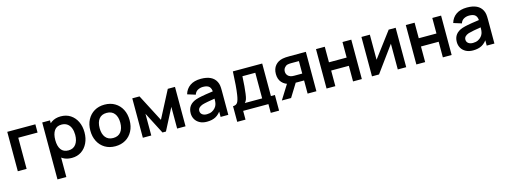

<svg xmlns="http://www.w3.org/2000/svg" viewBox="-14 -1428 6688 2541"><g transform="rotate(-15 3330.0 -157.5)"><path d="M190.5 0H70V-540H455V-427H190.5Z M809.5 15Q696 15 632.8 -62.5Q569.5 -140 569.5 -270Q569.5 -351.5 596.5 -416Q624 -482 677 -518.5Q730 -555 805 -555Q881.5 -555 938 -518Q994.5 -480.5 1025.2 -416.2Q1056 -352 1056 -270Q1056 -188.5 1025.5 -124.5Q994.5 -59 938.8 -22Q883 15 809.5 15ZM670.5 240H549V-540H655.5V-161H670.5ZM791 -93Q857 -93 892.8 -141.2Q928.5 -189.5 928.5 -270Q928.5 -319 913.5 -359.5Q898 -401 866 -424Q834 -447 787 -447Q720.5 -447 688 -400Q655.5 -353 655.5 -270Q655.5 -185.5 689 -139.2Q722.5 -93 791 -93Z M1404.5 15Q1323.5 15 1263 -21.5Q1202.5 -58 1169.2 -122.5Q1136 -187 1136 -270Q1136 -355 1170 -419Q1204.5 -484 1265 -519.5Q1325.5 -555 1404.5 -555Q1486 -555 1546.5 -518.5Q1607.5 -482 1640.8 -417.5Q1674 -353 1674 -270Q1674 -185.5 1640.5 -122Q1606.5 -56.5 1545.5 -20.8Q1484.5 15 1404.5 15ZM1404.5 -98Q1474.5 -98 1510.5 -144.5Q1546.5 -191 1546.5 -270Q1546.5 -350 1510.2 -396Q1474 -442 1404.5 -442Q1335 -442 1299.2 -396.5Q1263.5 -351 1263.5 -270Q1263.5 -190 1300 -144Q1336.5 -98 1404.5 -98Z M1898.5 0H1783V-540H1882L2075.5 -167L2269.5 -540H2368V0H2253V-297.5L2099.5 0H2052L1898.5 -297.5Z M2659 15Q2600.5 15 2560 -7.5Q2520 -29.5 2499 -66Q2478 -102.5 2478 -148Q2478 -268 2601 -309.5Q2635 -320.5 2677.5 -328.5Q2705 -334 2735.2 -338.8Q2765.5 -343.5 2811.8 -350Q2858 -356.5 2879.5 -360L2836.5 -335.5Q2837 -392 2811 -418.2Q2785 -444.5 2725.5 -444.5Q2685 -444.5 2652.5 -426.2Q2620 -408 2607.5 -369L2497.5 -403.5Q2518 -474.5 2575.5 -514.8Q2633 -555 2725.5 -555Q2883.5 -555 2933.5 -454.5Q2946.5 -428.5 2950.2 -401.2Q2954 -374 2954 -331.5V0H2848.5V-117L2866 -98Q2829.5 -39 2780.5 -12Q2731.5 15 2659 15ZM2683 -81Q2723 -81 2753 -95.5Q2780 -109 2798 -129.8Q2816 -150.5 2822.5 -170.5Q2834.5 -200 2834.5 -271.5L2871.5 -260.5Q2707 -235 2661.5 -220.5Q2596 -197.5 2596 -149.5Q2596 -118.5 2619.2 -99.8Q2642.5 -81 2683 -81Z M3157.5 120H3044V-94.5Q3087 -94.5 3106 -123.5Q3125 -152.5 3136 -228.5Q3152 -329 3161 -540H3563V-94.5H3617.5V120H3503.5V0H3157.5ZM3205.5 -94.5H3443V-445.5H3266.5Q3259 -293.5 3247 -210.5Q3241 -164 3232.5 -138.5Q3224 -113 3205.5 -94.5Z M4161 0H4040.5V-180H3944Q3881 -180 3846 -186Q3780.5 -198 3741 -242.2Q3701.5 -286.5 3701.5 -358.5Q3701.5 -430 3739.5 -475.2Q3777.5 -520.5 3842 -533Q3874 -540 3942 -540H4161ZM3814 0H3687.5L3816.5 -206.5H3942ZM3931.5 -274.5H4040.5V-445.5H3931.5Q3903.5 -445.5 3881.5 -440Q3857.5 -432.5 3840.8 -410.5Q3824 -388.5 3824 -359.5Q3824 -329.5 3841.5 -308.2Q3859 -287 3885 -279.5Q3905 -274.5 3931.5 -274.5Z M4420.5 0H4300V-540H4420.5V-327H4663V-540H4783.5V0H4663V-214H4420.5Z M5296 -540H5391.5V0H5276V-352.5L5019 0H4922.5V-540H5038V-196.5Z M5651 0H5530.5V-540H5651V-327H5893.5V-540H6014V0H5893.5V-214H5651Z M6305 15Q6246.5 15 6206 -7.5Q6166 -29.5 6145 -66Q6124 -102.5 6124 -148Q6124 -268 6247 -309.5Q6281 -320.5 6323.5 -328.5Q6351 -334 6381.2 -338.8Q6411.5 -343.5 6457.8 -350Q6504 -356.5 6525.5 -360L6482.5 -335.5Q6483 -392 6457 -418.2Q6431 -444.5 6371.5 -444.5Q6331 -444.5 6298.5 -426.2Q6266 -408 6253.5 -369L6143.5 -403.5Q6164 -474.5 6221.5 -514.8Q6279 -555 6371.5 -555Q6529.5 -555 6579.5 -454.5Q6592.5 -428.5 6596.2 -401.2Q6600 -374 6600 -331.5V0H6494.5V-117L6512 -98Q6475.5 -39 6426.5 -12Q6377.5 15 6305 15ZM6329 -81Q6369 -81 6399 -95.5Q6426 -109 6444 -129.8Q6462 -150.5 6468.5 -170.5Q6480.5 -200 6480.5 -271.5L6517.5 -260.5Q6353 -235 6307.5 -220.5Q6242 -197.5 6242 -149.5Q6242 -118.5 6265.2 -99.8Q6288.5 -81 6329 -81Z"/></g></svg>

Font: Vortex Mix
Style: Bold
Weight: 700
Designer: Mikhail Sharanda
Foundry: Mikhail Sharanda
Version: Version 4.504;Glyphs 3.1.2 (3151)